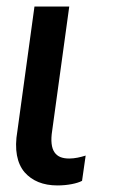

<svg xmlns="http://www.w3.org/2000/svg" viewBox="-20 -550 345 585"><path d="M155 15C186 15 215 9 230 1L241 -76C225 -71 208 -67 191 -67C169 -67 155 -73 146 -86C137 -99 134 -121 139 -152L191 -530H85L33 -151C23 -94 32 -52 55 -25C78 1 111 15 155 15Z"/></svg>

Font: Cheyenne Sans Medium
Style: Italic
Weight: 500
Italic angle: -8.13011°
Designer: The Public Sans project authors (U.S. Web Design System), Libre Franklin designed by Pablo Impallari and Rodrigo Fuenzal
Foundry: The Cheyenne Sans Project Authors
Version: Version 2.007